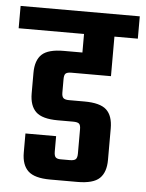

<svg xmlns="http://www.w3.org/2000/svg" viewBox="-68 -671 540 711"><g transform="rotate(5 201.5 -315.5)"><path d="M-20 -631H423V-548H-20ZM223 -594H336V-401H189Q174 -401 168 -396Q162 -391 162 -375V-325Q162 -310 168 -304.5Q174 -299 189 -299H246Q305 -299 328.5 -277Q352 -255 352 -208V-91Q352 -45 328.5 -22.5Q305 0 246 0H145Q87 0 63 -22.5Q39 -45 39 -91V-162H153V-105Q153 -89 158.5 -83.5Q164 -78 177 -78H211Q227 -78 233 -83.5Q239 -89 239 -105V-195Q239 -211 233 -216Q227 -221 211 -221H154Q96 -221 72.5 -243.5Q49 -266 49 -312V-388Q49 -435 72.5 -457Q96 -479 154 -479H223Z"/></g></svg>

Font: Teko Light Medium
Style: Regular
Weight: 500
Version: Version 2.000;gftools[0.9.28.dev9+g7d2139d.d20230707]